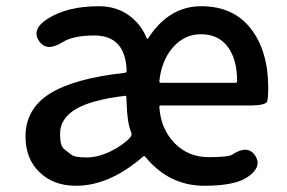

<svg xmlns="http://www.w3.org/2000/svg" viewBox="-20 -584 923 617"><path d="M224 13Q152 13 107 -30.5Q62 -74 62 -145Q62 -234 140 -283Q218 -332 381 -350Q387 -351 387 -357Q383 -470 283 -470Q215 -470 180 -448Q129 -416 105 -453Q81 -490 132 -523Q196 -564 297 -564Q353 -564 393 -535.5Q433 -507 451 -462Q453 -457 456 -461Q523 -564 626.5 -564Q730 -564 786 -492Q842 -420 842 -301Q842 -273 839 -259Q836 -245 780 -245H497Q492 -245 492 -240Q497 -169 541 -124Q585 -79 651 -79Q713 -79 726 -87Q776 -120 800 -84Q824 -47 774 -14Q733 13 637 13Q523 13 447 -80Q444 -84 440 -81Q332 13 224 13ZM259 -78Q294 -78 334 -97Q374 -116 398 -142Q406 -150 401 -160Q389 -189 387 -251L386 -272Q386 -277 381 -276Q273 -263 223 -233Q173 -203 173 -154Q173 -115 185.5 -105.5Q198 -96 209 -87Q220 -78 259 -78ZM492 -323Q492 -318 497 -318H737Q742 -318 742 -323Q742 -393 712 -433.5Q682 -474 625 -474Q573 -474 536 -432Q499 -390 492 -323Z"/></svg>

Font: Resource Han Rounded CN Medium
Style: Regular
Weight: 500
Designer: Cyano Hao (round all glyphs); Ryoko NISHIZUKA 西塚涼子 (kana, bopomofo & ideographs); Paul D. Hunt (Latin, Greek & Cyrillic)
Foundry: Cyano Hao
Version: 0.990